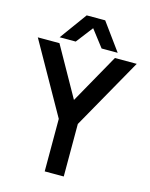

<svg xmlns="http://www.w3.org/2000/svg" viewBox="-125 -923 784 1003"><g transform="rotate(15 267.5 -422.0)"><path d="M267 -400 417 -667H535L319 -284V0H216V-284L0 -667H117ZM110 -697 217 -844H317L424 -697H337L267 -788L197 -697Z"/></g></svg>

Font: Epunda Sans Medium
Style: Regular
Weight: 500
Designer: Simon Atzbach
Foundry: typofactur
Version: Version 2.204; ttfautohint (v1.8.4.7-5d5b)